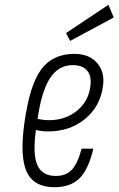

<svg xmlns="http://www.w3.org/2000/svg" viewBox="-20 -772 495 802"><path d="M82 -259Q62 -117 92 -53.5Q122 10 207 10Q274 10 311.5 -26.5Q349 -63 370 -151H321Q304 -88 279.5 -62.5Q255 -37 213 -37Q156 -37 136 -82.5Q116 -128 130 -229Q142 -226 154.5 -224.5Q167 -223 181 -223Q271 -223 334.5 -274.5Q398 -326 410 -411Q419 -471 385.5 -509Q352 -547 291 -547Q200 -547 152 -482Q104 -417 82 -259ZM284 -500Q325 -500 344.5 -476.5Q364 -453 357 -409Q349 -348 301 -309Q253 -270 185 -270Q173 -270 161 -271.5Q149 -273 137 -275Q153 -390 188.5 -445Q224 -500 284 -500ZM273 -601 455 -699 433 -752 256 -634Z"/></svg>

Font: Secuela Light
Style: Italic
Weight: 300
Italic angle: -8°
Designer: Fernando Haro
Foundry: deFharo
Version: Version 1.708